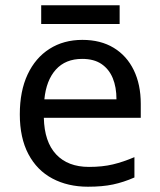

<svg xmlns="http://www.w3.org/2000/svg" viewBox="-20 -697 604 727"><path d="M292 -546Q361 -546 410.5 -516Q460 -486 486.5 -431.5Q513 -377 513 -304V-251H146Q148 -160 192.5 -112.5Q237 -65 317 -65Q368 -65 407.5 -74.5Q447 -84 489 -102V-25Q448 -7 408 1.5Q368 10 313 10Q237 10 178.5 -21Q120 -52 87.5 -113.5Q55 -175 55 -264Q55 -352 84.5 -415Q114 -478 167.5 -512Q221 -546 292 -546ZM291 -474Q228 -474 191.5 -433.5Q155 -393 148 -321H421Q421 -367 407 -401Q393 -435 364.5 -454.5Q336 -474 291 -474ZM433 -677V-606H136V-677Z"/></svg>

Font: Noto Sans Myanmar
Style: Regular
Weight: 400
Designer: Monotype Design Team
Foundry: Monotype Imaging Inc.
Version: Version 2.107